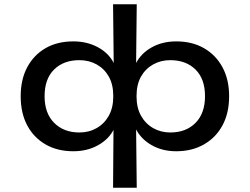

<svg xmlns="http://www.w3.org/2000/svg" viewBox="-20 -700 1170 900"><path d="M510 180 512 -95H514Q491 -48 440 -19.5Q389 9 324 9Q249 9 193.5 -23Q138 -55 107.5 -112.5Q77 -170 77 -249Q77 -328 108 -385.5Q139 -443 194 -474.5Q249 -506 324 -506Q388 -506 439 -478.5Q490 -451 514 -403H513L510 -680H621L618 -403H617Q642 -451 692 -478.5Q742 -506 806 -506Q881 -506 936.5 -474Q992 -442 1023 -384.5Q1054 -327 1054 -249Q1054 -170 1023 -112.5Q992 -55 936 -23Q880 9 806 9Q741 9 691 -19.5Q641 -48 617 -95H618L621 180ZM352 -79Q397 -79 433 -99.5Q469 -120 490 -157.5Q511 -195 511 -249Q511 -304 490 -341Q469 -378 433 -398Q397 -418 352 -418Q278 -418 233.5 -374Q189 -330 189 -249Q189 -169 234 -124Q279 -79 352 -79ZM778 -79Q852 -79 896.5 -124Q941 -169 941 -249Q941 -330 896.5 -374Q852 -418 778 -418Q734 -418 698 -398Q662 -378 641 -341Q620 -304 620 -249Q620 -195 641 -157.5Q662 -120 698 -99.5Q734 -79 778 -79Z"/></svg>

Font: Nunito Sans 7pt Expanded Medium
Style: Regular
Weight: 500
Width: 7
Designer: Vernon Adams
Foundry: Vernon Adams
Version: Version 3.101;gftools[0.9.27]